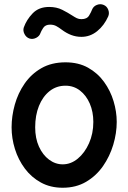

<svg xmlns="http://www.w3.org/2000/svg" viewBox="-20 -838 606 906"><path d="M289.1 -543.9Q350.1 -543.9 395.5 -518.6Q440.9 -493.2 470.9 -451.7Q501 -410.2 515.9 -360.6Q530.8 -311 530.8 -262.7Q530.8 -209.5 514.4 -154.8Q498 -100.1 466.1 -54.2Q434.1 -8.3 386.5 19.8Q338.9 47.9 275.9 47.9Q217.8 47.9 172.9 23.2Q127.9 -1.5 97.2 -42.7Q66.4 -84 50.5 -134.8Q34.7 -185.5 34.7 -237.3Q34.7 -290 49.8 -344.2Q64.9 -398.4 96.2 -443.6Q127.4 -488.8 175.5 -516.4Q223.6 -543.9 289.1 -543.9ZM289.1 -433.6Q246.1 -433.6 213.9 -408Q181.6 -382.3 163.8 -338.1Q146 -293.9 146 -237.3Q146 -185.5 163.8 -146.2Q181.6 -106.9 211.4 -84.7Q241.2 -62.5 275.9 -62.5Q314.5 -62.5 347.2 -89.6Q379.9 -116.7 400.1 -162.1Q420.4 -207.5 420.4 -262.7Q420.4 -310.5 403.6 -349.4Q386.7 -388.2 357.2 -410.9Q327.6 -433.6 289.1 -433.6ZM119.1 -656.2Q103.5 -661.6 95.5 -677.5Q87.4 -693.4 92.3 -708.5Q105 -744.6 134 -774.9Q163.1 -805.2 211.9 -805.2Q247.1 -805.2 273.7 -791.7Q300.3 -778.3 321.8 -764.2Q333 -756.8 342.5 -752.2Q352.1 -747.6 364.3 -747.6Q390.1 -747.6 400.4 -764.6Q410.6 -781.7 414.6 -793Q420.9 -808.6 437.3 -814.9Q453.6 -821.3 468.8 -814.9Q484.4 -808.6 490.7 -792.2Q497.1 -775.9 490.7 -760.7Q471.7 -717.8 438.5 -690.9Q405.3 -664.1 364.3 -664.1Q338.9 -664.1 315.9 -672.9Q293 -681.6 271 -698.2Q258.3 -708 245.8 -714.8Q233.4 -721.7 216.3 -721.7Q193.8 -721.7 183.8 -706.1Q173.8 -690.4 171.4 -683.1Q166.5 -667.5 150.6 -659.4Q134.8 -651.4 119.1 -656.2Z"/></svg>

Font: Mikhak-DS2-FD SemiBold
Style: Regular
Weight: 600
Designer: Amin Abedi
Version: Version 3.2